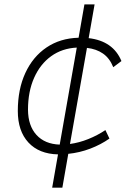

<svg xmlns="http://www.w3.org/2000/svg" viewBox="-20 -701 626 884"><path d="M220.2 163.1 247.1 9.8Q159.7 7.8 110.8 -44.9Q62 -97.7 62 -189.9Q62 -290 96.7 -365Q131.3 -439.9 194.1 -482.4Q256.8 -524.9 341.8 -527.3L368.7 -680.7H415.5L388.2 -525.4Q501 -512.2 539.1 -419.9L501.5 -391.6Q484.9 -433.1 454.3 -454.3Q423.8 -475.6 380.4 -480.5L302.2 -38.1Q344.7 -43.9 386.7 -60.8Q428.7 -77.6 465.3 -102.1L483.9 -63Q444.3 -35.2 395.5 -16.6Q346.7 2 294.4 7.3L267.1 163.1ZM254.9 -35.2 333.5 -481.9Q265.6 -478.5 215.3 -442.1Q165 -405.8 137 -342.5Q108.9 -279.3 108.9 -195.8Q109.4 -122.1 147.9 -79.8Q186.5 -37.6 254.9 -35.2Z"/></svg>

Font: Cascadia Code ExtraLight
Style: Italic
Weight: 200
Italic angle: -10°
Monospace: yes
Designer: Aaron Bell
Foundry: Saja Typeworks
Version: Version 2404.023; ttfautohint (v1.8.4)